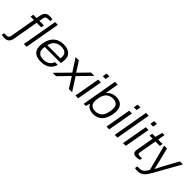

<svg xmlns="http://www.w3.org/2000/svg" viewBox="187 -2121 3695 3695"><g transform="rotate(45 2034.0 -273.5)"><path d="M-4 185Q-19 185 -33 183.5Q-47 182 -59 179.5Q-71 177 -80 174L-71 122H-10Q22 122 39.5 108Q57 94 62 66L155 -463H65L75 -526H166L181 -610Q186 -640 200 -668Q214 -696 243.5 -714Q273 -732 324 -732Q339 -732 352.5 -730.5Q366 -729 378 -727Q390 -725 400 -721L390 -669H329Q297 -669 279.5 -655Q262 -641 257 -613L242 -526H365L354 -463H231L138 64Q133 95 118.5 122.5Q104 150 75.5 167.5Q47 185 -4 185ZM345 0 472 -723H547L420 0Z M818 12Q742 12 690 -10Q638 -32 611.5 -77Q585 -122 585 -189Q585 -220 589.5 -249.5Q594 -279 601 -305Q620 -378 658.5 -430Q697 -482 756 -510Q815 -538 894 -538Q972 -538 1021.5 -514Q1071 -490 1095.5 -447.5Q1120 -405 1120 -347Q1120 -329 1117 -305Q1114 -281 1106 -243H669Q667 -228 665.5 -215.5Q664 -203 664 -191Q664 -141 683.5 -110Q703 -79 738.5 -65Q774 -51 824 -51Q861 -51 892 -60.5Q923 -70 948 -86.5Q973 -103 990 -126Q1007 -149 1015 -177H1089Q1080 -137 1058.5 -102.5Q1037 -68 1003 -42.5Q969 -17 923 -2.5Q877 12 818 12ZM680 -302H1038Q1040 -315 1041 -326.5Q1042 -338 1042 -349Q1042 -395 1022.5 -422.5Q1003 -450 969 -462.5Q935 -475 890 -475Q838 -475 795.5 -456Q753 -437 723.5 -398.5Q694 -360 680 -302Z M1129 0 1394 -270 1228 -526H1317L1445 -324H1451L1647 -526H1739L1486 -267L1658 0H1570L1436 -213H1429L1222 0Z M1858 -635 1873 -723H1949L1933 -635ZM1748 0 1841 -526H1916L1823 0Z M2240 12Q2176 12 2130.5 -10.5Q2085 -33 2062 -81H2055L2032 0H1973L2100 -723H2175L2128 -454H2135Q2159 -484 2189 -502Q2219 -520 2253.5 -529Q2288 -538 2324 -538Q2385 -538 2429 -516.5Q2473 -495 2497 -451.5Q2521 -408 2521 -343Q2521 -320 2518.5 -296Q2516 -272 2510 -247Q2493 -159 2456 -101.5Q2419 -44 2364.5 -16Q2310 12 2240 12ZM2230 -54Q2279 -54 2320.5 -73.5Q2362 -93 2391 -136.5Q2420 -180 2433 -252Q2437 -275 2438.5 -290.5Q2440 -306 2441 -317.5Q2442 -329 2442 -338Q2442 -386 2424.5 -415Q2407 -444 2375.5 -458Q2344 -472 2303 -472Q2268 -472 2235 -462Q2202 -452 2174.5 -429.5Q2147 -407 2126.5 -368Q2106 -329 2096 -272Q2092 -252 2090.5 -237.5Q2089 -223 2088 -212Q2087 -201 2087 -192Q2087 -145 2104 -114.5Q2121 -84 2153 -69Q2185 -54 2230 -54Z M2703 -635 2718 -723H2794L2778 -635ZM2593 0 2686 -526H2761L2668 0Z M2818 0 2945 -723H3020L2893 0Z M3153 -635 3168 -723H3244L3228 -635ZM3043 0 3136 -526H3211L3118 0Z M3412 12Q3379 12 3358.5 2.5Q3338 -7 3328.5 -24.5Q3319 -42 3319 -68Q3319 -76 3320.5 -85.5Q3322 -95 3323 -104L3386 -463H3302L3313 -526H3398L3440 -674H3499L3473 -526H3593L3582 -463H3462L3401 -119Q3400 -110 3398.5 -101Q3397 -92 3397 -86Q3397 -69 3407 -60.5Q3417 -52 3442 -52H3510L3501 -3Q3489 1 3473 4.5Q3457 8 3441 10Q3425 12 3412 12Z M3615 185Q3595 185 3576.5 182.5Q3558 180 3546 177L3555 122H3604Q3643 122 3671 111Q3699 100 3722.5 73.5Q3746 47 3773 -2L3636 -526H3715L3784 -247Q3789 -227 3796 -197.5Q3803 -168 3810 -137Q3817 -106 3822 -82H3828Q3836 -97 3846.5 -118.5Q3857 -140 3869.5 -163.5Q3882 -187 3894 -210Q3906 -233 3915 -250L4066 -526H4148L3856 -6Q3830 40 3805.5 76Q3781 112 3754 136Q3727 160 3693.5 172.5Q3660 185 3615 185Z"/></g></svg>

Font: Archivo SemiExpanded Light
Style: Italic
Weight: 300
Width: 6
Italic angle: -10°
Designer: Hector Gatti
Foundry: Omnibus-Type
Version: Version 2.001